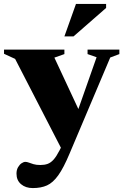

<svg xmlns="http://www.w3.org/2000/svg" viewBox="-32 -697 628 978"><path d="M381 -112 295.5 89 45 -397 -11.5 -423V-444.5H296V-421.5L245 -403.5ZM135 261Q98.5 261 75.2 241.2Q52 221.5 52 187.5Q52 168.5 59.8 155Q67.5 141.5 78 134.5Q88.5 127.5 97 127.5Q105 127.5 114.8 131.2Q124.5 135 138.5 139.2Q152.5 143.5 173.5 143.5Q194.5 143.5 210.5 137.8Q226.5 132 240.8 116.2Q255 100.5 271 69.5L325.5 -38L354 -104L460 -405.5L414 -421.5V-444.5H576V-421.5L529.5 -404L322.5 85Q292 158 264.8 196Q237.5 234 207.2 247.5Q177 261 135 261ZM296 -511.5 355 -677H508.5V-656.5L342.5 -511.5Z"/></svg>

Font: Newsreader 24pt ExtraBold
Style: Regular
Weight: 800
Designer: Hugues Gentile
Foundry: Production Type
Version: Version 1.003